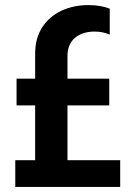

<svg xmlns="http://www.w3.org/2000/svg" viewBox="-20 -734 532 754"><path d="M40 -105H118V-320H45V-425H118V-523Q118 -584 146 -627Q174 -670 221.5 -692Q269 -714 327 -714Q375 -714 411 -700V-598Q384 -610 352 -610Q303 -610 274 -585Q245 -560 245 -514V-425H409V-320H245V-105H452V0H40Z"/></svg>

Font: Prompt Medium
Style: Regular
Weight: 500
Designer: Katatrad Team
Foundry: CadsonDemak
Version: Version 1.001